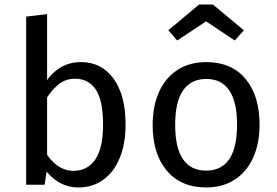

<svg xmlns="http://www.w3.org/2000/svg" viewBox="-20 -812 1218 844"><path d="M336 -539Q285 -539 245.5 -515Q206 -491 177 -446L179 -371Q204 -413 235.5 -439.5Q267 -466 310 -466Q369 -466 401 -418.5Q433 -371 433 -264Q433 -160 398.5 -110.5Q364 -61 303 -61Q265 -61 232 -84.5Q199 -108 178 -147L172 -75Q201 -33 239.5 -10.5Q278 12 325 12Q388 12 435 -22.5Q482 -57 507 -119.5Q532 -182 532 -264Q532 -394 479 -466.5Q426 -539 336 -539ZM187 -750 95 -739V0H176L187 -70Z M887 -539Q998 -539 1059.5 -465Q1121 -391 1121 -264Q1121 -182 1093 -119.5Q1065 -57 1012 -22.5Q959 12 886 12Q775 12 713 -62Q651 -136 651 -263Q651 -345 679 -407.5Q707 -470 760 -504.5Q813 -539 887 -539ZM887 -465Q820 -465 785 -415Q750 -365 750 -263Q750 -162 784.5 -112Q819 -62 886 -62Q953 -62 987.5 -112Q1022 -162 1022 -264Q1022 -365 987.5 -415Q953 -465 887 -465ZM759 -634 720 -679 855 -792H916L1052 -679L1012 -634L886 -718Z"/></svg>

Font: Firava
Style: Regular
Weight: 400
Designer: Carrois Corporate & Edenspiekermann AG
Foundry: Greg Finn Gibson
Version: Version 5.000